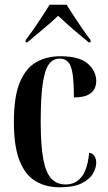

<svg xmlns="http://www.w3.org/2000/svg" viewBox="-20 -786 459 816"><path d="M234 10Q176 10 132 -15.5Q88 -41 63.5 -102Q39 -163 39 -267Q39 -375 64 -435.5Q89 -496 133.5 -521.5Q178 -547 237 -547Q317 -547 353 -515.5Q389 -484 389 -441Q389 -424 381.5 -408.5Q374 -393 353.5 -382.5Q333 -372 294 -372Q294 -436 288.5 -472Q283 -508 269.5 -522.5Q256 -537 234 -537Q206 -537 188.5 -514Q171 -491 162 -433Q153 -375 153 -268Q153 -168 164 -109.5Q175 -51 198.5 -26.5Q222 -2 259 -2Q300 -2 326 -33.5Q352 -65 359 -137Q375 -134 382 -122Q389 -110 389 -94Q389 -73 375 -48.5Q361 -24 327 -7Q293 10 234 10ZM89 -616Q104 -635 122.5 -661.5Q141 -688 159 -716Q177 -744 191 -766H263Q277 -744 295 -716Q313 -688 331.5 -661.5Q350 -635 365 -616V-606H357Q341 -620 317 -639.5Q293 -659 269 -680.5Q245 -702 227 -719Q197 -690 161 -660.5Q125 -631 96 -606H89Z"/></svg>

Font: Noto Serif Display ExtraCondensed SemiBold
Style: Regular
Weight: 600
Width: 2
Designer: Monotype Design Team
Foundry: Monotype Imaging Inc.
Version: Version 2.009